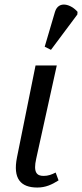

<svg xmlns="http://www.w3.org/2000/svg" viewBox="-20 -829 367 859"><path d="M208 -606 326 -764 327 -776C298 -810 242 -828 226 -776L180 -620ZM147 10C184 10 212 -3 242 -22L229 -57C211 -48 196 -42 175 -42C145 -42 128 -57 142 -119L234 -536H139L56 -125C37 -30 72 10 147 10Z"/></svg>

Font: Noto Serif ExtraCondensed
Style: Italic
Weight: 400
Width: 2
Italic angle: -12°
Designer: Monotype Design Team
Foundry: Monotype Imaging Inc.
Version: Version 2.014